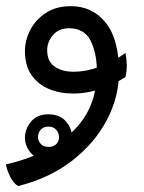

<svg xmlns="http://www.w3.org/2000/svg" viewBox="-44 -281 475 632"><path d="M15.6 331.5Q1 322.8 -10.3 300.8Q-21.5 278.8 -24.4 260.3Q112.3 229 193.6 153.1Q274.9 77.1 274.9 -45.4Q274.9 -106 254.2 -147Q233.4 -188 183.6 -188Q149.4 -188 130.4 -165.5Q111.3 -143.1 111.3 -116.2Q111.3 -78.6 136 -61.8Q160.6 -44.9 197.8 -44.9Q240.2 -44.9 284.4 -61.5Q328.6 -78.1 369.1 -106.4Q373 -85.9 373.3 -66.9Q373.5 -47.9 369.1 -27.3Q334.5 -5.4 289.1 10.7Q243.7 26.9 196.3 26.9Q152.8 26.9 116.7 11.7Q80.6 -3.4 59.3 -34.4Q38.1 -65.4 38.1 -112.8Q38.1 -148.9 55.9 -182.9Q73.7 -216.8 107.4 -238.8Q141.1 -260.7 189 -260.7Q260.3 -260.7 304 -206.3Q347.7 -151.9 347.7 -43.5Q347.7 37.6 307.9 113.8Q268.1 189.9 193.6 247.8Q119.1 305.7 15.6 331.5ZM115.2 245.1Q76.7 245.1 57.4 222.4Q38.1 199.7 38.1 171.9Q38.1 143.6 58.1 119.4Q78.1 95.2 115.2 95.2Q153.3 95.2 173.3 118.9Q193.4 142.6 193.4 171.4Q193.4 198.7 174.1 221.9Q154.8 245.1 115.2 245.1ZM116.2 202.6Q133.3 202.6 141.8 192.9Q150.4 183.1 150.4 170.9Q150.4 157.7 141.4 146.7Q132.3 135.7 115.2 135.7Q98.6 135.7 89.8 146.2Q81.1 156.7 81.1 169.9Q81.1 182.1 89.8 192.4Q98.6 202.6 116.2 202.6Z"/></svg>

Font: Harmattan Medium
Style: Regular
Weight: 500
Designer: George W. Nuss III and SIL International
Foundry: SIL International
Version: Version 4.000